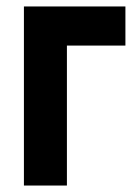

<svg xmlns="http://www.w3.org/2000/svg" viewBox="-20 -574 426 594"><path d="M54 0V-554H368V-433H187V0Z"/></svg>

Font: Involve
Style: Bold
Weight: 700
Designer: Stefan Peev
Foundry: Context Ltd.
Version: Version 1.001